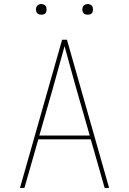

<svg xmlns="http://www.w3.org/2000/svg" viewBox="-20 -932 640 952"><path d="M79 0 288 -735H312L521 0H499L430 -241H170L101 0ZM425 -260 359 -490Q344 -543 329.5 -596Q315 -649 300 -703Q285 -649 270.5 -596Q256 -543 241 -490L175 -260ZM415 -859Q410 -859 404.5 -860.5Q399 -862 395.5 -865.5Q392 -869 390 -874.5Q388 -880 388 -885Q388 -890 390 -895.5Q392 -901 395.5 -904.5Q399 -908 404.5 -910Q410 -912 415 -912Q420 -912 425.5 -910Q431 -908 434.5 -904.5Q438 -901 439.5 -895.5Q441 -890 441 -885Q441 -880 439.5 -874.5Q438 -869 434.5 -865.5Q431 -862 425.5 -860.5Q420 -859 415 -859ZM185 -859Q180 -859 174.5 -860.5Q169 -862 165.5 -865.5Q162 -869 160 -874.5Q158 -880 158 -885Q158 -890 160 -895.5Q162 -901 165.5 -904.5Q169 -908 174.5 -910Q180 -912 185 -912Q190 -912 195.5 -910Q201 -908 204.5 -904.5Q208 -901 209.5 -895.5Q211 -890 211 -885Q211 -880 209.5 -874.5Q208 -869 204.5 -865.5Q201 -862 195.5 -860.5Q190 -859 185 -859Z"/></svg>

Font: Iosevka Aile Thin
Style: Regular
Weight: 100
Designer: Belleve Invis
Foundry: Belleve Invis
Version: Version 31.1.0; ttfautohint (v1.8.4)